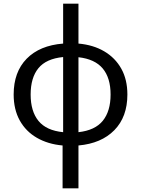

<svg xmlns="http://www.w3.org/2000/svg" viewBox="-20 -780 765 1040"><path d="M405 -760V-544Q485 -537 544.5 -502Q604 -467 637 -408Q670 -349 670 -268Q670 -147 599.5 -75Q529 -3 405 8V240H319V8Q240 1 180 -33.5Q120 -68 87 -127.5Q54 -187 54 -268Q54 -390 124.5 -462Q195 -534 322 -544V-760ZM322 -471Q230 -462 188 -410.5Q146 -359 146 -268Q146 -177 188.5 -125Q231 -73 322 -64ZM405 -470V-64Q495 -74 537 -126Q579 -178 579 -268Q579 -358 536.5 -409Q494 -460 405 -470Z"/></svg>

Font: Noto IKEA Latin
Style: Regular
Weight: 400
Designer: Monotype Design Team
Foundry: Monotype Imaging Inc.
Version: Version 1.0